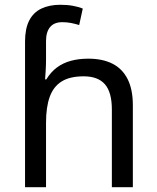

<svg xmlns="http://www.w3.org/2000/svg" viewBox="-20 -785 657 805"><path d="M85 -611Q85 -665 102.5 -699Q120 -733 153.5 -749Q187 -765 233 -765Q262 -765 286.5 -760.5Q311 -756 327 -749L312 -680Q296 -685 278.5 -688.5Q261 -692 241 -692Q207 -692 190 -671.5Q173 -651 173 -613V-535Q173 -513 171.5 -488Q170 -463 169 -452H174Q193 -483 218.5 -502Q244 -521 277 -530Q310 -539 350 -539Q410 -539 451.5 -518Q493 -497 515 -453.5Q537 -410 537 -343V0H449V-326Q449 -398 420 -431.5Q391 -465 331 -465Q273 -465 238.5 -443.5Q204 -422 188.5 -379Q173 -336 173 -271V0H85Z"/></svg>

Font: lhindi15
Style: Regular
Weight: 400
Designer: Jelle Bosma - Monotype Design Team
Foundry: Monotype Imaging Inc.
Version: Version 2.006